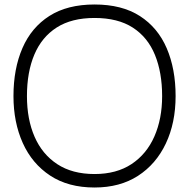

<svg xmlns="http://www.w3.org/2000/svg" viewBox="-20 -736 842 855"><path d="M401 99Q284 99 203.5 46Q123 -7 81.5 -99Q40 -191 40 -308Q40 -430 80 -522Q120 -614 200 -665Q280 -716 401 -716Q523 -716 603 -664.5Q683 -613 722.5 -521Q762 -429 762 -308Q762 -189 718.5 -97Q675 -5 594.5 47Q514 99 401 99ZM401 39Q499 39 566 -5.5Q633 -50 667.5 -128.5Q702 -207 702 -308Q702 -413 670 -491.5Q638 -570 571.5 -613Q505 -656 401 -656Q299 -656 232.5 -613.5Q166 -571 133 -493Q100 -415 100 -308Q100 -205 134 -127Q168 -49 235 -5Q302 39 401 39Z"/></svg>

Font: Hachi Maru Pop
Style: Regular
Weight: 400
Designer: Nontynet
Foundry: Nontynet
Version: Version 1.300